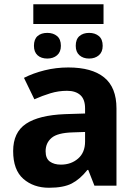

<svg xmlns="http://www.w3.org/2000/svg" viewBox="-20 -875 644 905"><path d="M286 -337 381 -340V-364Q381 -407 358.5 -427Q336 -447 296 -447Q256 -447 218 -435.5Q180 -424 142 -407L93 -508Q136 -530 190 -543.5Q244 -557 302 -557Q413 -557 471 -510Q529 -463 529 -364V0H425L396 -74H392Q357 -30 318 -10Q279 10 211 10Q138 10 90 -32Q42 -74 42 -163Q42 -251 102.5 -291.5Q163 -332 286 -337ZM195 -162Q195 -128 215 -113.5Q235 -99 267 -99Q315 -99 348 -127.5Q381 -156 381 -208V-253L323 -251Q251 -249 223 -225Q195 -201 195 -162ZM468 -855V-762H137V-855ZM203 -720Q231 -720 249 -705Q267 -690 267 -659Q267 -630 249 -614.5Q231 -599 203 -599Q174 -599 157 -614.5Q140 -630 140 -659Q140 -690 157 -705Q174 -720 203 -720ZM400 -720Q428 -720 446 -705Q464 -690 464 -659Q464 -630 446 -614.5Q428 -599 400 -599Q372 -599 354.5 -614.5Q337 -630 337 -659Q337 -690 354.5 -705Q372 -720 400 -720Z"/></svg>

Font: BC Sans
Style: Bold
Weight: 700
Designer: Monotype Design Team
Province of B.C.
Foundry: Monotype Imaging Inc.
Version: Version 2.000;GOOG;noto-source:20170915:90ef993387c0